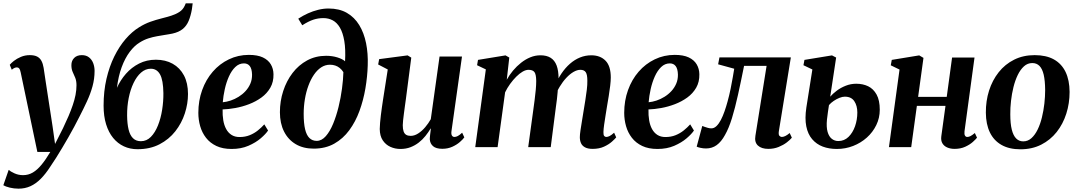

<svg xmlns="http://www.w3.org/2000/svg" viewBox="-55 -882 6462 1151"><path d="M69 -448Q65.5 -465.5 60 -471.8Q54.5 -478 46.5 -478Q39 -478 31.8 -474.8Q24.5 -471.5 15.5 -464L3.5 -493.5Q11 -503 28.2 -516.8Q45.5 -530.5 70.2 -541Q95 -551.5 123.5 -551.5Q151 -551.5 167.8 -542.8Q184.5 -534 193.5 -517Q202.5 -500 206.5 -475.5Q212.5 -435 219.2 -390.8Q226 -346.5 233 -300.8Q240 -255 247 -210Q254 -165 260.5 -122L275 -19L323 -114Q341 -151.5 355.8 -186Q370.5 -220.5 381.2 -252Q392 -283.5 397.8 -313Q403.5 -342.5 403.5 -370.5Q403.5 -398 395.8 -416.2Q388 -434.5 380.5 -451.2Q373 -468 373 -491.5Q373 -518 389.8 -534.8Q406.5 -551.5 435.5 -551.5Q461.5 -551.5 478.5 -538.2Q495.5 -525 503.8 -503.2Q512 -481.5 512 -457Q512 -409.5 499.5 -364.2Q487 -319 466.2 -274.2Q445.5 -229.5 421.5 -183Q406.5 -152.5 389.2 -120.8Q372 -89 353.8 -57Q335.5 -25 317.2 5.5Q299 36 281.5 63.8Q264 91.5 247.5 115.5Q219 160 189.5 189.8Q160 219.5 127.5 234.2Q95 249 56 249Q29.5 249 3.8 242.8Q-22 236.5 -35 228.5L-3 136.5Q7.5 146 31.5 157Q55.5 168 83.5 168Q115 168 141.8 152.2Q168.5 136.5 194 105.5Q219.5 74.5 246.5 29H169Z M1100 -862 1095.5 -827Q1088.5 -787 1076 -757Q1063.5 -727 1040.2 -708Q1017 -689 978 -680.5Q968 -678.5 956.2 -676.5Q944.5 -674.5 932 -672.5Q911.5 -669 886.5 -664.8Q861.5 -660.5 834.8 -652Q808 -643.5 782 -627Q750.5 -608 722.5 -570.8Q694.5 -533.5 674.5 -479.5Q654.5 -425.5 646 -355.5Q666.5 -401.5 700 -439.8Q733.5 -478 778.8 -501Q824 -524 879.5 -524Q937 -524 980.2 -499.8Q1023.5 -475.5 1047.8 -429.8Q1072 -384 1072 -318.5Q1072 -260.5 1053 -202Q1034 -143.5 996 -95Q958 -46.5 901.2 -17Q844.5 12.5 769 12.5Q724.5 12.5 687.5 -4.8Q650.5 -22 623.2 -55.2Q596 -88.5 581 -137Q566 -185.5 566 -248.5Q566 -335 583.2 -409.2Q600.5 -483.5 630.2 -543.8Q660 -604 698.2 -648.2Q736.5 -692.5 779 -718.5Q812.5 -739.5 846.5 -751.5Q880.5 -763.5 912.8 -771.5Q945 -779.5 972.5 -788.2Q1000 -797 1021 -810.8Q1042 -824.5 1053 -849L1058.5 -862ZM849 -470Q817 -470 790.8 -447Q764.5 -424 745.5 -384.2Q726.5 -344.5 716.5 -294.2Q706.5 -244 707 -189.5Q707.5 -140 715.8 -105.8Q724 -71.5 742.2 -53.5Q760.5 -35.5 789.5 -35.5Q824 -35.5 849.5 -61.5Q875 -87.5 892 -130.2Q909 -173 917 -223.8Q925 -274.5 924.5 -323.5Q923.5 -401.5 904.5 -435.8Q885.5 -470 849 -470Z M1552 -99.5Q1538 -78.5 1508 -52.8Q1478 -27 1434 -8Q1390 11 1333.5 11Q1280 11 1242 -7Q1204 -25 1180 -56Q1156 -87 1145 -125.8Q1134 -164.5 1134 -205.5Q1134 -278.5 1156.8 -341.8Q1179.5 -405 1220.5 -452.2Q1261.5 -499.5 1317 -526.2Q1372.5 -553 1437 -553Q1488.5 -553 1520.8 -537.8Q1553 -522.5 1568.5 -496.2Q1584 -470 1584.5 -437Q1585.5 -391 1565.5 -356.2Q1545.5 -321.5 1512 -297.2Q1478.5 -273 1438 -257.5Q1397.5 -242 1356 -234.5Q1314.5 -227 1279.5 -226Q1278.5 -191 1283.5 -161Q1288.5 -131 1300.8 -108.5Q1313 -86 1333 -73.2Q1353 -60.5 1381 -60.5Q1414.5 -60.5 1441.8 -71.5Q1469 -82.5 1490.8 -100Q1512.5 -117.5 1529.5 -136.5ZM1407.5 -502Q1378 -502 1355.5 -480.2Q1333 -458.5 1317.2 -423.2Q1301.5 -388 1292.5 -347.2Q1283.5 -306.5 1280.5 -269Q1303 -271 1327.8 -279.2Q1352.5 -287.5 1375.5 -301.8Q1398.5 -316 1416.8 -335.8Q1435 -355.5 1445.8 -380.5Q1456.5 -405.5 1456 -435Q1455 -469.5 1442.5 -485.8Q1430 -502 1407.5 -502Z M1825.5 9Q1763 9 1717.8 -17.8Q1672.5 -44.5 1647.8 -93.5Q1623 -142.5 1623 -209.5Q1623 -275.5 1642.8 -336.2Q1662.5 -397 1698.8 -444.5Q1735 -492 1786.2 -519.8Q1837.5 -547.5 1900 -547.5Q1936.5 -547.5 1967.8 -537.8Q1999 -528 2013.5 -514.5Q2017.5 -586.5 2009 -636.2Q2000.5 -686 1982.8 -716.2Q1965 -746.5 1939.8 -760Q1914.5 -773.5 1883.5 -773.5Q1852 -773.5 1822.8 -763.8Q1793.5 -754 1757 -730.5L1733 -770Q1760.5 -788 1790.8 -801.8Q1821 -815.5 1852.5 -823.2Q1884 -831 1914.5 -831Q1979 -831 2024.5 -804.8Q2070 -778.5 2098.5 -731.8Q2127 -685 2139.5 -623.2Q2152 -561.5 2149.5 -490.5Q2147.5 -422.5 2135.5 -352Q2123.5 -281.5 2100 -217Q2076.5 -152.5 2039 -101.5Q2001.5 -50.5 1948.8 -20.8Q1896 9 1825.5 9ZM1843.5 -37.5Q1873.5 -37.5 1898.2 -65.8Q1923 -94 1942 -140Q1961 -186 1974.5 -241Q1988 -296 1995.2 -350.8Q2002.5 -405.5 2003.5 -449.5Q1994 -464.5 1981.5 -474.5Q1969 -484.5 1954.5 -489.2Q1940 -494 1923 -494Q1894.5 -494 1870.2 -478Q1846 -462 1826.8 -433.8Q1807.5 -405.5 1793.8 -368.2Q1780 -331 1772.8 -287.8Q1765.5 -244.5 1765.5 -199.5Q1765.5 -143 1774 -107.2Q1782.5 -71.5 1800 -54.5Q1817.5 -37.5 1843.5 -37.5Z M2345.5 11Q2313 11 2285 -1.8Q2257 -14.5 2239.5 -40.8Q2222 -67 2221.5 -108.5Q2221.5 -125 2223.5 -146.2Q2225.5 -167.5 2228.2 -191.5Q2231 -215.5 2234.5 -239Q2238 -262.5 2241 -283L2269.5 -465.5L2212 -495.5L2218 -527.5L2388.5 -550L2410.5 -536.5L2378 -286.5Q2375 -266 2372 -243.5Q2369 -221 2366.2 -199.8Q2363.5 -178.5 2361.5 -160.8Q2359.5 -143 2359.5 -131.5Q2359.5 -108.5 2364.5 -94.2Q2369.5 -80 2380 -73.8Q2390.5 -67.5 2407 -67.5Q2429.5 -67.5 2452 -82Q2474.5 -96.5 2494 -119.5Q2513.5 -142.5 2527.5 -167.5L2580 -543H2714.5L2651.5 -96Q2649 -78 2654.2 -69.5Q2659.5 -61 2669 -61Q2678.5 -61 2689.2 -66.5Q2700 -72 2715.5 -86.5L2728.5 -58.5Q2720.5 -47 2702 -30.8Q2683.5 -14.5 2656.5 -2.2Q2629.5 10 2596.5 10Q2559 10 2541 -5.8Q2523 -21.5 2521.5 -47.5Q2521.5 -51 2522 -58.2Q2522.5 -65.5 2523.5 -74.5Q2524.5 -83.5 2525.8 -93.2Q2527 -103 2528 -111L2526.5 -111.5Q2513 -89 2495.5 -67Q2478 -45 2455.5 -27.5Q2433 -10 2405.8 0.5Q2378.5 11 2345.5 11Z M2998 -537 2983 -404Q2998.5 -432.5 3020.5 -458.8Q3042.5 -485 3068.8 -505.8Q3095 -526.5 3124.2 -538.5Q3153.5 -550.5 3185 -550.5Q3222 -550.5 3246 -535.5Q3270 -520.5 3281.8 -489.5Q3293.5 -458.5 3293.5 -410.5Q3293.5 -403.5 3292.8 -393.8Q3292 -384 3291 -373.5Q3290 -363 3288.5 -352.5L3271 -363.5Q3287.5 -407 3310.8 -441.2Q3334 -475.5 3362 -500Q3390 -524.5 3422.2 -537.5Q3454.5 -550.5 3489.5 -550.5Q3543.5 -550.5 3575 -518.2Q3606.5 -486 3606.5 -417.5Q3606.5 -397.5 3603 -367.8Q3599.5 -338 3594.2 -305.8Q3589 -273.5 3584 -245Q3580 -219 3575.2 -190.2Q3570.5 -161.5 3566.8 -135.2Q3563 -109 3562.5 -90.5Q3562 -73 3567 -67Q3572 -61 3579.5 -61Q3588.5 -61 3599.5 -66.5Q3610.5 -72 3626.5 -86.5L3639 -58.5Q3631.5 -49 3613 -32.5Q3594.5 -16 3565.8 -2.8Q3537 10.5 3497.5 10.5Q3469 10.5 3452 1.2Q3435 -8 3428 -23.8Q3421 -39.5 3421 -59.5Q3421 -75 3425 -101.8Q3429 -128.5 3434.2 -159.8Q3439.5 -191 3444 -220Q3449 -249.5 3454 -281.5Q3459 -313.5 3462.8 -344Q3466.5 -374.5 3466 -398.5Q3466 -435.5 3456.2 -449.5Q3446.5 -463.5 3424 -463.5Q3405 -463.5 3383 -450.8Q3361 -438 3339.8 -415.2Q3318.5 -392.5 3300 -361.8Q3281.5 -331 3269.5 -295L3291 -375Q3290 -354 3288 -331.2Q3286 -308.5 3283.5 -285.8Q3281 -263 3277.5 -241L3246.5 0H3111.5L3141.5 -219.5Q3145.5 -249 3149.8 -281.2Q3154 -313.5 3156.8 -343.5Q3159.5 -373.5 3159.5 -397Q3159 -436.5 3148.8 -450Q3138.5 -463.5 3113.5 -463.5Q3097 -463.5 3078 -452.5Q3059 -441.5 3039.8 -422.2Q3020.5 -403 3003 -378.8Q2985.5 -354.5 2973 -328.5L2928 0H2794L2857.5 -466L2805 -491L2810.5 -523L2975.5 -550Z M4105 -99.5Q4091 -78.5 4061 -52.8Q4031 -27 3987 -8Q3943 11 3886.5 11Q3833 11 3795 -7Q3757 -25 3733 -56Q3709 -87 3698 -125.8Q3687 -164.5 3687 -205.5Q3687 -278.5 3709.8 -341.8Q3732.5 -405 3773.5 -452.2Q3814.5 -499.5 3870 -526.2Q3925.5 -553 3990 -553Q4041.5 -553 4073.8 -537.8Q4106 -522.5 4121.5 -496.2Q4137 -470 4137.5 -437Q4138.5 -391 4118.5 -356.2Q4098.5 -321.5 4065 -297.2Q4031.5 -273 3991 -257.5Q3950.5 -242 3909 -234.5Q3867.5 -227 3832.5 -226Q3831.5 -191 3836.5 -161Q3841.5 -131 3853.8 -108.5Q3866 -86 3886 -73.2Q3906 -60.5 3934 -60.5Q3967.5 -60.5 3994.8 -71.5Q4022 -82.5 4043.8 -100Q4065.5 -117.5 4082.5 -136.5ZM3960.5 -502Q3931 -502 3908.5 -480.2Q3886 -458.5 3870.2 -423.2Q3854.5 -388 3845.5 -347.2Q3836.5 -306.5 3833.5 -269Q3856 -271 3880.8 -279.2Q3905.5 -287.5 3928.5 -301.8Q3951.5 -316 3969.8 -335.8Q3988 -355.5 3998.8 -380.5Q4009.5 -405.5 4009 -435Q4008 -469.5 3995.5 -485.8Q3983 -502 3960.5 -502Z M4614 -95Q4611 -74 4617.8 -67.5Q4624.5 -61 4631.5 -61Q4640.5 -61 4652 -66.2Q4663.5 -71.5 4679 -84.5L4692 -56.5Q4682 -44 4661.5 -28.2Q4641 -12.5 4612.8 -1Q4584.5 10.5 4551 10.5Q4510 10.5 4488.5 -9.5Q4467 -29.5 4473.5 -68L4540.5 -487H4405.5Q4386.5 -392 4369 -313Q4351.5 -234 4332.8 -173.2Q4314 -112.5 4291 -72.5Q4269 -32 4241.2 -12Q4213.5 8 4177.5 8Q4160.5 8 4143.8 4.2Q4127 0.5 4121.5 -3L4155 -127Q4159.5 -125 4168.5 -121.8Q4177.5 -118.5 4188.5 -115.5Q4199.5 -112.5 4209.5 -112.5Q4226 -112.5 4240.2 -126.2Q4254.5 -140 4266.5 -163Q4278.5 -186 4288.5 -214.8Q4298.5 -243.5 4306.5 -273Q4317 -311 4324.8 -349.2Q4332.5 -387.5 4338 -419.5Q4343.5 -451.5 4346.5 -470L4250 -496.5L4258 -538H4686Z M4961.5 11Q4915 11 4877.2 -3.2Q4839.5 -17.5 4813.8 -47.5Q4788 -77.5 4778.5 -124.5Q4769 -171.5 4779 -238L4815 -465.5L4761.5 -491L4767.5 -523L4932.5 -550L4957.5 -537L4922 -302.5Q4937 -320 4960.8 -338Q4984.5 -356 5014.8 -368Q5045 -380 5078 -380Q5118 -380 5149.5 -364.8Q5181 -349.5 5200 -315.2Q5219 -281 5219 -224Q5219 -175 5198.2 -132.2Q5177.5 -89.5 5141.5 -57.2Q5105.5 -25 5059.2 -7Q5013 11 4961.5 11ZM4970.5 -36.5Q5006 -36.5 5031.5 -61.2Q5057 -86 5070.8 -125.2Q5084.5 -164.5 5084.5 -207.5Q5084.5 -248 5066.5 -275.2Q5048.5 -302.5 5009.5 -302.5Q4995 -302.5 4977.5 -295.5Q4960 -288.5 4943.2 -277.2Q4926.5 -266 4914.5 -252Q4911 -231.5 4908.2 -210Q4905.5 -188.5 4902.5 -165.5Q4898 -120 4906.2 -91.5Q4914.5 -63 4931.5 -49.8Q4948.5 -36.5 4970.5 -36.5Z M5727 -95Q5725 -76.5 5730 -68.8Q5735 -61 5743.5 -61Q5752.5 -61 5762.5 -66Q5772.5 -71 5789 -84.5L5802 -56.5Q5794.5 -47 5776.8 -31Q5759 -15 5731.2 -2.2Q5703.5 10.5 5667.5 10.5Q5643 10.5 5623.8 2.2Q5604.5 -6 5594.5 -22.8Q5584.5 -39.5 5588 -65.5L5613 -247.5H5441.5L5407.5 0H5274L5337.5 -465L5285 -490.5L5291 -523L5455.5 -550L5481 -535L5449 -301.5H5620.5L5652.5 -537H5787Z M6147.5 -551.5Q6216.5 -551.5 6262.8 -525.8Q6309 -500 6332.8 -450.8Q6356.5 -401.5 6357 -331Q6357 -262.5 6337.2 -200.5Q6317.5 -138.5 6279.5 -90.5Q6241.5 -42.5 6186.8 -14.8Q6132 13 6062 13Q5995 13 5948.8 -13.2Q5902.5 -39.5 5879 -88.5Q5855.5 -137.5 5855 -206.5Q5854.5 -276.5 5874.2 -338.8Q5894 -401 5932 -449Q5970 -497 6024.5 -524.2Q6079 -551.5 6147.5 -551.5ZM6133.5 -504Q6105 -504 6083.5 -484.5Q6062 -465 6046.2 -432.5Q6030.5 -400 6020.5 -359.8Q6010.5 -319.5 6005.8 -277.2Q6001 -235 6001.5 -197Q6001.5 -140.5 6010.5 -104.8Q6019.5 -69 6036.8 -51.8Q6054 -34.5 6079 -34.5Q6107 -34.5 6128.5 -54Q6150 -73.5 6165.8 -106Q6181.5 -138.5 6191.2 -178.8Q6201 -219 6205.8 -261.2Q6210.5 -303.5 6210.5 -342Q6210 -398.5 6201.8 -434Q6193.5 -469.5 6176.5 -486.8Q6159.5 -504 6133.5 -504Z"/></svg>

Font: Merriweather 60pt
Style: Bold Italic
Weight: 700
Italic angle: -7.8°
Version: Version 2.101